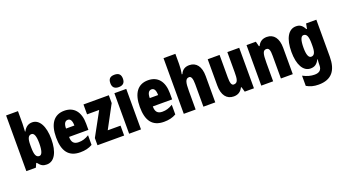

<svg xmlns="http://www.w3.org/2000/svg" viewBox="-71 -1500 4402 2463"><g transform="rotate(-20 2130.0 -268.0)"><path d="M212 -588V-760H50V0H180L204 -54H212C251 -3 279 10 328 10C432 10 492 -101 492 -278C492 -455 430 -563 332 -563C282 -563 242 -539 212 -482H207C210 -532 212 -567 212 -588ZM273 -424C310 -424 328 -376 328 -280C328 -175 309 -125 274 -125C230 -125 212 -166 212 -265V-297C212 -385 230 -424 273 -424Z M770 -562C629 -562 556 -459 556 -274C556 -90 625 10 785 10C849 10 903 -2 951 -30V-162C900 -131 860 -119 809 -119C745 -119 715 -151 715 -225H979V-310C979 -472 902 -562 770 -562ZM774 -437C807 -437 829 -409 829 -339H715C715 -411 740 -437 774 -437Z M1385 0V-135H1210L1377 -446V-553H1031V-418H1196L1021 -98V0Z M1534 -776C1474 -776 1448 -748 1448 -691C1448 -635 1477 -607 1534 -607C1591 -607 1620 -635 1620 -691C1620 -747 1594 -776 1534 -776ZM1615 -553H1453V0H1615Z M1913 -562C1772 -562 1699 -459 1699 -274C1699 -90 1768 10 1928 10C1992 10 2046 -2 2094 -30V-162C2043 -131 2003 -119 1952 -119C1888 -119 1858 -151 1858 -225H2122V-310C2122 -472 2045 -562 1913 -562ZM1917 -437C1950 -437 1972 -409 1972 -339H1858C1858 -411 1883 -437 1917 -437Z M2361 -621V-760H2199V0H2361V-253C2361 -367 2371 -419 2424 -419C2453 -419 2467 -382 2467 -308V0H2629V-360C2629 -489 2573 -563 2477 -563C2418 -563 2379 -537 2357 -485H2348C2357 -529 2361 -575 2361 -621Z M3157 -553H2995V-280C2995 -191 2990 -134 2932 -134C2900 -134 2889 -172 2889 -246V-553H2727V-193C2727 -64 2783 10 2880 10C2939 10 2978 -16 3004 -68H3012L3031 0H3157Z M3535 -563C3476 -563 3436 -537 3411 -485H3402L3384 -553H3257V0H3419V-253C3419 -378 3431 -419 3477 -419C3517 -419 3525 -381 3525 -308V0H3687V-360C3687 -489 3631 -563 3535 -563Z M3933 -563C3829 -563 3768 -453 3768 -272C3768 -99 3829 10 3928 10C3985 10 4018 -14 4048 -71H4053C4050 -51 4048 -17 4048 5V11C4048 78 4009 102 3950 102C3901 102 3851 90 3792 59V198C3839 226 3890 240 3955 240C4134 240 4210 137 4210 -49V-553H4070L4057 -484H4048C4017 -544 3985 -563 3933 -563ZM3986 -424C4030 -424 4048 -384 4048 -285V-256C4048 -168 4030 -129 3987 -129C3951 -129 3932 -176 3932 -270C3932 -375 3952 -424 3986 -424Z"/></g></svg>

Font: Noto Sans Telugu ExtraCondensed Black
Style: Regular
Weight: 900
Width: 2
Designer: Jelle Bosma - Monotype Design Team
Foundry: Monotype Imaging Inc.
Version: Version 2.005